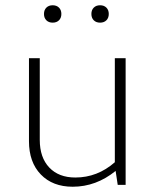

<svg xmlns="http://www.w3.org/2000/svg" viewBox="-20 -702 596 729"><path d="M384 -625Q375 -616 360 -616Q345 -616 336 -625Q327 -634 327 -649Q327 -664 336 -673Q345 -682 360 -682Q375 -682 384 -673Q393 -664 393 -649Q393 -634 384 -625ZM204 -625Q195 -616 180 -616Q165 -616 156 -625Q147 -634 147 -649Q147 -664 156 -673Q165 -682 180 -682Q195 -682 204 -673Q213 -664 213 -649Q213 -634 204 -625ZM256 7Q180 7 135 -39.5Q90 -86 90 -166V-481H131V-171Q131 -104 167 -66Q203 -28 266 -28Q350 -28 416 -86V-481H457V0H427L419 -53Q345 7 256 7Z"/></svg>

Font: Cantarell Light
Style: Regular
Weight: 300
Designer: Dave Crossland, Nikolaus Waxweiler, Florian Fecher, Jacques Le Bailly, Eben Sorkin, Alexei Vanyashin, Alexios Zavras, Em
Version: Version 0.303